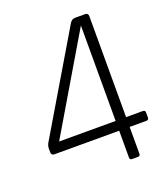

<svg xmlns="http://www.w3.org/2000/svg" viewBox="-122 -727 699 811"><g transform="rotate(-20 227.5 -321.5)"><path d="M322 -175V-604L68 -175ZM359 0H332Q322 0 322 -11V-131H31Q17 -131 17 -145V-162Q17 -173 23 -185L286 -628Q295 -643 310 -643H355Q369 -643 369 -629V-175H444Q455 -175 455 -165V-142Q455 -131 444 -131H369V-11Q369 0 359 0Z"/></g></svg>

Font: Rajdhani
Style: Regular
Weight: 400
Designer: Satya Rajpurohit, Jyotish Sonowal
Foundry: Indian Type Foundry
Version: Version 1.201;PS 1.0;hotconv 1.0.78;makeotf.lib2.5.61930; tt